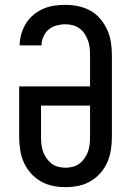

<svg xmlns="http://www.w3.org/2000/svg" viewBox="-20 -763 540 791"><path d="M250 8Q223 8 196.5 2.5Q170 -3 147 -16.5Q124 -30 106 -50.5Q88 -71 77.5 -95.5Q67 -120 63 -146.5Q59 -173 59 -200V-407H351V-535Q351 -550 349.5 -565.5Q348 -581 342.5 -596Q337 -611 328.5 -624Q320 -637 307.5 -646Q295 -655 280 -659Q265 -663 249 -663Q231 -663 212.5 -658Q194 -653 180 -641Q166 -629 158.5 -611.5Q151 -594 151 -576H61Q61 -599 67.5 -622Q74 -645 86.5 -665.5Q99 -686 117.5 -701.5Q136 -717 157.5 -726.5Q179 -736 202.5 -739.5Q226 -743 249 -743Q276 -743 302.5 -737.5Q329 -732 352.5 -719Q376 -706 393.5 -685Q411 -664 422 -639.5Q433 -615 437 -588.5Q441 -562 441 -535V-200Q441 -173 437 -146.5Q433 -120 422.5 -95.5Q412 -71 394 -50.5Q376 -30 353 -16.5Q330 -3 303.5 2.5Q277 8 250 8ZM250 -72Q265 -72 280.5 -76Q296 -80 308 -89.5Q320 -99 329 -112Q338 -125 343 -139.5Q348 -154 349.5 -169.5Q351 -185 351 -200V-328H149V-200Q149 -185 150.5 -169.5Q152 -154 157 -139.5Q162 -125 171 -112Q180 -99 192 -89.5Q204 -80 219.5 -76Q235 -72 250 -72Z"/></svg>

Font: Iosevka Curly Slab Medium
Style: Regular
Weight: 500
Monospace: yes
Designer: Belleve Invis
Foundry: Belleve Invis
Version: Version 22.1.2; ttfautohint (v1.8.4)